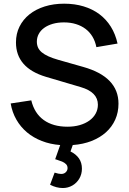

<svg xmlns="http://www.w3.org/2000/svg" viewBox="-20 -754 684 1016"><path d="M312.5 241Q278.5 241 245 223.5L269 159.5Q290.5 166.5 303.5 166.5Q319 166.5 328.2 157.2Q337.5 148 337.5 135.5Q337.5 123 329.5 114.8Q321.5 106.5 309 101.2Q296.5 96 276 89.5Q275 89.5 274 89.2Q273 89 272 88.5L298.5 13.5Q246 9.5 201.5 -7.8Q157 -25 123 -53.5Q89 -82 66.8 -120.8Q44.5 -159.5 36.5 -206.5L145.5 -223Q162 -154.5 211.2 -119Q260.5 -83.5 337 -83.5Q372.5 -83.5 402 -92Q431.5 -100.5 453 -116Q474.5 -131.5 486.2 -153Q498 -174.5 498 -200Q498 -266.5 407.5 -293L223 -347.5Q64.5 -395 64.5 -529.5Q64.5 -575.5 83.2 -613.2Q102 -651 135.8 -678Q169.5 -705 216.5 -719.8Q263.5 -734.5 319.5 -734.5Q375.5 -734.5 422.5 -720.2Q469.5 -706 505.8 -679Q542 -652 566.5 -612.8Q591 -573.5 602 -523.5L490 -504.5Q484 -535.5 469.5 -559.8Q455 -584 433 -600.8Q411 -617.5 382 -626.5Q353 -635.5 318.5 -635.5Q285.5 -635.5 259 -627.8Q232.5 -620 213.8 -606.5Q195 -593 185 -574.2Q175 -555.5 175 -533.5Q175 -516.5 181.2 -502.5Q187.5 -488.5 201.2 -477Q215 -465.5 236.5 -455.8Q258 -446 288 -437.5L420 -400Q607 -347.5 607 -205.5Q607 -159.5 589.8 -121Q572.5 -82.5 540.8 -54Q509 -25.5 464.5 -8Q420 9.5 365 13.5L353 47.5Q382 61.5 397.8 84.2Q413.5 107 413.5 138.5Q413.5 167.5 399.8 191Q386 214.5 362.8 227.8Q339.5 241 312.5 241Z"/></svg>

Font: Vela Sans SemBd
Style: Regular
Weight: 600
Designer: Principal design: Mikhail Sharanda - project Manrope.
Design modification: Ravid Balaliev
Foundry: Mikhail Sharanda
Version: Version 1.001